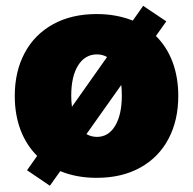

<svg xmlns="http://www.w3.org/2000/svg" viewBox="-20 -583 645 641"><path d="M70.3 -14.6 104 -62.5Q67.4 -99.1 48.3 -149.9Q29.3 -200.7 29.3 -262.7Q29.3 -344.2 62.3 -406Q95.2 -467.8 157 -502Q218.8 -536.1 302.7 -536.1Q368.7 -536.1 423.3 -514.2L458 -563.5L535.2 -511.7L500.5 -462.9Q537.1 -426.8 556.2 -375.7Q575.2 -324.7 575.2 -262.7Q575.2 -181.2 542.5 -119.4Q509.8 -57.6 448.2 -23.4Q386.7 10.7 302.7 10.7Q234.9 10.7 181.2 -11.7L146.5 37.1ZM386.7 -263.7Q386.7 -284.2 384.8 -299.3L268.6 -135.3Q284.7 -126 303.7 -126Q342.3 -126 364.5 -163.1Q386.7 -200.2 386.7 -263.7ZM220.2 -226.6 337.4 -392.6Q322.3 -401.4 303.7 -401.4Q263.7 -401.4 240.7 -364.5Q217.8 -327.6 217.8 -263.7Q217.8 -246.1 220.2 -226.6Z"/></svg>

Font: Pretendard GOV Black
Style: Regular
Weight: 900
Designer: Base glyphs from Inter by Rasmus Andersson; Hangeul glyphs from Noto Sans CJK(Source Han Sans) by Jang Soo-young and Kan
Foundry: Kil Hyung-jin
Version: Version 1.309